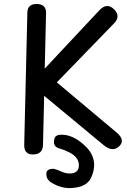

<svg xmlns="http://www.w3.org/2000/svg" viewBox="-20 -763 651 983"><path d="M258.8 -53.2Q263.7 -72.3 291 -73.2Q352.5 -75.7 414.1 -17.6Q489.3 52.2 446.3 147Q423.8 196.3 343.8 199.7Q292 202.1 243.2 171.9Q213.9 153.8 217.8 121.6Q219.7 104 248 101.1Q259.8 100.1 292.5 114.7Q326.2 129.9 353.5 123.5Q383.8 116.2 383.8 84.5Q384.8 42.5 335 17.1Q311.5 4.9 283.2 -3.4Q248 -12.7 258.8 -53.2ZM166 -742.7Q216.8 -742.7 215.8 -696.8L209 -411.6L488.3 -710Q526.9 -751.5 563.5 -715.8Q599.6 -680.2 564.5 -644L271 -341.3L577.1 -84.5Q622.6 -46.4 590.8 -14.6Q557.6 18.6 510.7 -20L206.1 -272.5L200.2 -22Q199.2 28.8 146.5 27.8Q102.5 26.9 104 -22.9L120.1 -699.2Q121.1 -741.7 166 -742.7Z"/></svg>

Font: Comic Relief LRS
Style: Regular
Weight: 400
Designer: Jeff Davis
Foundry: Loudifier
Version: Version 1.0